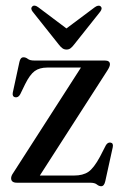

<svg xmlns="http://www.w3.org/2000/svg" viewBox="-20 -649 434 682"><path d="M361 -398 121.5 -25.5H243Q274.5 -25.5 293.8 -38.5Q313 -51.5 335 -92L355.5 -132Q362.5 -144.5 373 -142.5Q383.5 -140.5 380.5 -126L354 -5.5Q350 12.5 339.5 12.5Q331.5 12.5 324 6.2Q316.5 0 299.5 0H40Q19.5 0 19.5 -16Q19.5 -24.5 27.5 -35.5L267.5 -409H147.5Q120.5 -409 103.2 -396.5Q86 -384 69 -349.5L52 -314.5Q45 -301.5 34 -303.5Q22.5 -306 25.5 -320.5L49 -429Q52.5 -445.5 63.5 -445.5Q71.5 -445.5 78.8 -439.8Q86 -434 102 -434H352.5Q370.5 -434 370.5 -420.5Q370.5 -412.5 361 -398ZM243 -490.5Q236.5 -482 230.5 -477.5Q224.5 -473 216.5 -473Q208 -473 201.8 -477.5Q195.5 -482 189 -490.5L96 -607.5Q87 -619 95 -626.5Q102.5 -633 115.5 -623.5L216 -548L317 -623.5Q330 -632.5 337.5 -626.5Q345 -619.5 336 -607.5Z"/></svg>

Font: Fraunces 144pt S050
Style: Regular
Weight: 400
Version: Version 1.000; ttfautohint (v1.8.3)